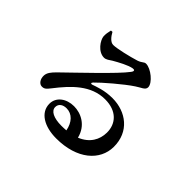

<svg xmlns="http://www.w3.org/2000/svg" viewBox="-169 -1028 1337 1337"><g transform="rotate(45 500.0 -359.5)"><path d="M333 -695C307 -695 282 -724 265 -756L251 -755C245 -730 242 -713 243 -690C246 -655 291 -587 350 -587C371 -587 388 -602 407 -614C445 -636 507 -670 544 -676C560 -679 570 -672 553 -650C501 -579 291 -381 193 -285C160 -253 144 -231 142 -204C140 -166 162 -140 184 -139C209 -138 219 -147 243 -178C328 -288 424 -388 561 -388C676 -388 735 -320 734 -232C733 -163 699 -99 616 -65C592 -163 510 -201 442 -201C368 -201 308 -158 308 -92C308 -5 395 46 512 46C718 46 837 -62 838 -196C839 -346 726 -430 591 -430C514 -430 457 -407 424 -396C414 -393 408 -400 419 -411C457 -451 580 -557 646 -600C679 -623 714 -631 714 -659C714 -702 635 -765 588 -765C567 -765 567 -750 528 -737C474 -720 369 -695 333 -695ZM523 -44C508 -43 493 -42 476 -42C399 -42 353 -66 353 -104C353 -135 378 -154 416 -154C470 -154 511 -111 523 -44Z"/></g></svg>

Font: Noto Serif SC
Style: Bold
Weight: 700
Designer: Ryoko NISHIZUKA 西塚涼子 (kana & ideographs); Frank Grießhammer (Latin, Greek & Cyrillic); Wenlong ZHANG 张文龙 (bopomofo); San
Foundry: Adobe
Version: Version 2.001;hotconv 1.1.0;makeotfexe 2.6.0